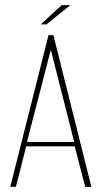

<svg xmlns="http://www.w3.org/2000/svg" viewBox="-20 -728 396 748"><path d="M20 0 169 -591H188L336 0H312L271 -158H82L42 0ZM85 -175H269L178 -534ZM139 -633 220 -708H254L161 -633Z"/></svg>

Font: Alumni Sans SC Thin
Style: Regular
Weight: 100
Designer: Robert E. Leuschke
Foundry: Robert E. Leuschke
Version: Version 1.018